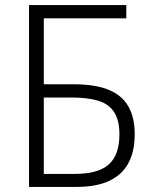

<svg xmlns="http://www.w3.org/2000/svg" viewBox="-20 -734 606 754"><path d="M94 0V-714H476V-662H152V-403H270Q355 -403 407.5 -381Q460 -359 484.5 -315.5Q509 -272 509 -206Q509 -140 484.5 -94Q460 -48 409.5 -24Q359 0 281 0ZM273 -51Q366 -51 407.5 -88.5Q449 -126 449 -206Q449 -262 428 -294Q407 -326 365.5 -338.5Q324 -351 262 -351H152V-51Z"/></svg>

Font: Noto Sans Display Light
Style: Regular
Weight: 300
Designer: Monotype Design Team
Foundry: Monotype Imaging Inc.
Version: Version 2.003